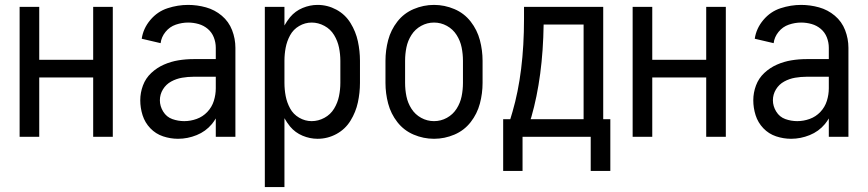

<svg xmlns="http://www.w3.org/2000/svg" viewBox="-20 -558 3540 783"><path d="M60 0V-530H140V-314H360V-530H440V0H360V-242H140V0Z M706 8Q675 8 645 -2Q615 -12 593 -35Q571 -58 561.5 -88Q552 -118 552 -149Q552 -180 563 -209.5Q574 -239 597 -260.5Q620 -282 648.5 -294.5Q677 -307 707.5 -312Q738 -317 769 -317H860V-363Q860 -385 852 -405.5Q844 -426 827.5 -440Q811 -454 790 -460Q769 -466 747 -466Q722 -466 697 -457.5Q672 -449 655 -428Q638 -407 635 -382L558 -400Q564 -442 593 -476.5Q622 -511 663.5 -524.5Q705 -538 747 -538Q784 -538 820 -528Q856 -518 884.5 -494Q913 -470 926.5 -435Q940 -400 940 -363V0H860V-75Q853 -63 844 -52Q819 -22 782 -7Q745 8 706 8ZM860 -198V-245H769Q746 -245 722.5 -241Q699 -237 678 -225.5Q657 -214 644.5 -193.5Q632 -173 632 -149Q632 -125 645.5 -103Q659 -81 682.5 -72.5Q706 -64 731.5 -64Q757 -64 782 -73Q807 -82 825.5 -101.5Q844 -121 852 -146.5Q860 -172 860 -198Z M1060 205V-530H1140V-454Q1150 -472 1163 -488Q1184 -513 1214 -525.5Q1244 -538 1275 -538Q1316 -538 1352 -518.5Q1388 -499 1409.5 -464Q1431 -429 1439.5 -389.5Q1448 -350 1448 -310V-220Q1448 -180 1439.5 -140.5Q1431 -101 1409.5 -66Q1388 -31 1352 -11.5Q1316 8 1275 8Q1244 8 1214 -4.5Q1184 -17 1163 -42Q1150 -58 1140 -76V205ZM1251 -64Q1278 -64 1303 -77.5Q1328 -91 1342.5 -115Q1357 -139 1362.5 -166Q1368 -193 1368 -220V-310Q1368 -337 1362.5 -364Q1357 -391 1342.5 -415Q1328 -439 1303 -452.5Q1278 -466 1251 -466Q1224 -466 1200 -452Q1176 -438 1163 -414Q1150 -390 1145 -363.5Q1140 -337 1140 -310V-220Q1140 -193 1145 -166.5Q1150 -140 1163 -116Q1176 -92 1200 -78Q1224 -64 1251 -64ZM1110 -311V-315Z M1750 8Q1707 8 1667 -9Q1627 -26 1600.5 -60Q1574 -94 1563 -135.5Q1552 -177 1552 -220V-310Q1552 -353 1563 -394.5Q1574 -436 1600.5 -470Q1627 -504 1667 -521Q1707 -538 1750 -538Q1793 -538 1833 -521Q1873 -504 1899.5 -470Q1926 -436 1937 -394.5Q1948 -353 1948 -310V-220Q1948 -177 1937 -135.5Q1926 -94 1899.5 -60Q1873 -26 1833 -9Q1793 8 1750 8ZM1750 -64Q1778 -64 1802.5 -77.5Q1827 -91 1842 -114.5Q1857 -138 1862.5 -165Q1868 -192 1868 -220V-310Q1868 -338 1862.5 -365Q1857 -392 1842 -415.5Q1827 -439 1802.5 -452.5Q1778 -466 1750 -466Q1722 -466 1697.5 -452.5Q1673 -439 1658 -415.5Q1643 -392 1637.5 -365Q1632 -338 1632 -310V-220Q1632 -192 1637.5 -165Q1643 -138 1658 -114.5Q1673 -91 1697.5 -77.5Q1722 -64 1750 -64Z M2032 139V-72H2061L2070 -102Q2117 -263 2117 -481V-530H2440V-72H2469V139H2389V0H2111V139ZM2144 -72H2360V-458H2197Q2194 -245 2147 -81Z M2560 0V-530H2640V-314H2860V-530H2940V0H2860V-242H2640V0Z M3206 8Q3175 8 3145 -2Q3115 -12 3093 -35Q3071 -58 3061.5 -88Q3052 -118 3052 -149Q3052 -180 3063 -209.5Q3074 -239 3097 -260.5Q3120 -282 3148.5 -294.5Q3177 -307 3207.5 -312Q3238 -317 3269 -317H3360V-363Q3360 -385 3352 -405.5Q3344 -426 3327.5 -440Q3311 -454 3290 -460Q3269 -466 3247 -466Q3222 -466 3197 -457.5Q3172 -449 3155 -428Q3138 -407 3135 -382L3058 -400Q3064 -442 3093 -476.5Q3122 -511 3163.5 -524.5Q3205 -538 3247 -538Q3284 -538 3320 -528Q3356 -518 3384.5 -494Q3413 -470 3426.5 -435Q3440 -400 3440 -363V0H3360V-75Q3353 -63 3344 -52Q3319 -22 3282 -7Q3245 8 3206 8ZM3360 -198V-245H3269Q3246 -245 3222.5 -241Q3199 -237 3178 -225.5Q3157 -214 3144.5 -193.5Q3132 -173 3132 -149Q3132 -125 3145.5 -103Q3159 -81 3182.5 -72.5Q3206 -64 3231.5 -64Q3257 -64 3282 -73Q3307 -82 3325.5 -101.5Q3344 -121 3352 -146.5Q3360 -172 3360 -198Z"/></svg>

Font: Iosevka SS08
Style: Regular
Weight: 400
Monospace: yes
Designer: Belleve Invis
Foundry: Belleve Invis
Version: 2.1.0; ttfautohint (v1.8.2)